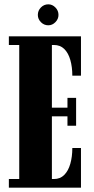

<svg xmlns="http://www.w3.org/2000/svg" viewBox="-20 -868 434 888"><path d="M21 0V-40H69V-660H21V-700H354.5V-518H314.5Q314.5 -558.5 305.2 -590.8Q296 -623 277.2 -641.5Q258.5 -660 229 -660H220V-370H292V-415.5H332V-286.5H292V-330H220V-40H229Q258.5 -40 277.2 -59Q296 -78 305.2 -110.5Q314.5 -143 314.5 -183.5H354.5V0ZM203.5 -751Q183.5 -751 169.2 -765.5Q155 -780 155 -799Q155 -819 169.2 -833.5Q183.5 -848 203.5 -848Q222 -848 236.2 -833.5Q250.5 -819 250.5 -799Q250.5 -780 236.2 -765.5Q222 -751 203.5 -751Z"/></svg>

Font: Imbue Thin 10pt Black
Style: Regular
Weight: 900
Version: Version 1.102